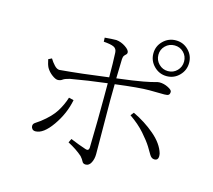

<svg xmlns="http://www.w3.org/2000/svg" viewBox="-114 -942 1228 1105"><g transform="rotate(15 500.0 -389.5)"><path d="M696 -696Q696 -740 727.5 -771Q759 -802 803 -802Q847 -802 878 -771Q909 -740 909 -696Q909 -652 878 -620.5Q847 -589 803 -589Q759 -589 727.5 -620.5Q696 -652 696 -696ZM726 -696Q726 -664 748.5 -641.5Q771 -619 803 -619Q835 -619 857 -641.5Q879 -664 879 -696Q879 -728 857 -750Q835 -772 803 -772Q771 -772 748.5 -750Q726 -728 726 -696ZM805 -170Q787 -199 751 -240Q715 -281 661 -318L676 -337Q748 -303 806 -253.5Q864 -204 880 -149Q888 -108 859 -108Q842 -108 830.5 -127Q819 -146 805 -170ZM293 -324 322 -317Q306 -234 254.5 -160.5Q203 -87 156 -87Q143 -87 136.5 -95Q130 -103 130 -112Q130 -125 141.5 -132.5Q153 -140 171 -153Q228 -197 254 -239Q280 -281 293 -324ZM120 -507 140 -517Q152 -497 167.5 -480.5Q183 -464 198 -464Q326 -475 486 -497Q486 -586 483 -643Q482 -667 463.5 -675.5Q445 -684 403 -687L402 -711Q446 -715 471 -715Q500 -712 526 -694.5Q552 -677 552 -662Q552 -654 546.5 -649.5Q541 -645 536 -638.5Q531 -632 530 -618L527 -502Q633 -515 682.5 -524.5Q732 -534 748 -539Q764 -544 774 -544Q800 -544 825 -531.5Q850 -519 850 -508Q850 -494 843 -489Q836 -484 818 -484Q779 -484 728 -485Q667 -485 527 -467L526 -372Q526 -278 528 -51Q528 -22 516.5 0.5Q505 23 485 23Q469 23 463.5 11Q458 -1 444 -17Q409 -48 357 -75L368 -98Q418 -77 461 -63Q480 -56 483 -75Q487 -247 487 -374V-462Q371 -448 270 -430Q241 -423 230 -414.5Q219 -406 203 -406Q190 -406 169 -421.5Q148 -437 135 -459Q126 -476 120 -507Z"/></g></svg>

Font: Minh Nguyen ExtraLight
Style: Regular
Weight: 250
Designer: Ryoko NISHIZUKA 西塚涼子 (kana & ideographs); Frank Grießhammer (Latin, Greek & Cyrillic); Wenlong ZHANG 张文龙 (bopomofo); San
Foundry: Adobe
Version: Version 1.100;July 7, 2023;FontCreator 14.0.0.2814 64-bit